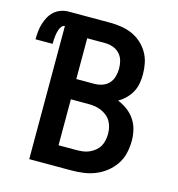

<svg xmlns="http://www.w3.org/2000/svg" viewBox="-148 -830 856 924"><g transform="rotate(15 280.5 -367.5)"><path d="M81 0V-663Q72 -663 65.5 -655Q59 -647 56 -638.5Q53 -630 51 -621Q49 -612 48 -602.5Q47 -593 46.5 -583.5Q46 -574 46 -565H-39Q-39 -585 -37 -604.5Q-35 -624 -29.5 -642.5Q-24 -661 -14.5 -678.5Q-5 -696 9.5 -709Q24 -722 43 -728.5Q62 -735 81 -735H289Q317 -735 344.5 -730.5Q372 -726 397.5 -715Q423 -704 444 -685Q465 -666 479 -642Q493 -618 498.5 -590.5Q504 -563 504 -535Q504 -512 500 -489.5Q496 -467 485 -447Q474 -427 457.5 -410.5Q441 -394 421 -383Q446 -373 468.5 -356.5Q491 -340 506.5 -317Q522 -294 528.5 -267Q535 -240 535 -213Q535 -182 528 -151.5Q521 -121 504 -95.5Q487 -70 462.5 -50.5Q438 -31 409.5 -19.5Q381 -8 350.5 -4Q320 0 289 0ZM200 -431H289Q309 -431 328.5 -437.5Q348 -444 361.5 -458.5Q375 -473 380.5 -493Q386 -513 386 -533Q386 -553 380.5 -572.5Q375 -592 361 -606.5Q347 -621 328 -627.5Q309 -634 289 -634H200ZM200 -101H289Q305 -101 321 -103Q337 -105 352 -111.5Q367 -118 380 -128.5Q393 -139 401 -152.5Q409 -166 412.5 -182.5Q416 -199 416 -215Q416 -231 412.5 -247Q409 -263 401 -277Q393 -291 380 -301.5Q367 -312 352 -318.5Q337 -325 321 -327.5Q305 -330 289 -330H200Z"/></g></svg>

Font: Iosevka Fixed Extended
Style: Bold
Weight: 700
Width: 7
Monospace: yes
Designer: Belleve Invis
Foundry: Belleve Invis
Version: Version 24.1.1; ttfautohint (v1.8.4)